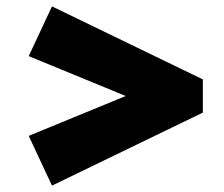

<svg xmlns="http://www.w3.org/2000/svg" viewBox="-20 -561 703 602"><path d="M143 21 70 -135 474 -301V-219L70 -385L143 -541L616 -312V-208Z"/></svg>

Font: Lexend Giga ExtraBold
Style: Regular
Weight: 800
Designer: Bonnie Shaver-Troup, Thomas Jockin
Foundry: Lexend
Version: Version 1.007